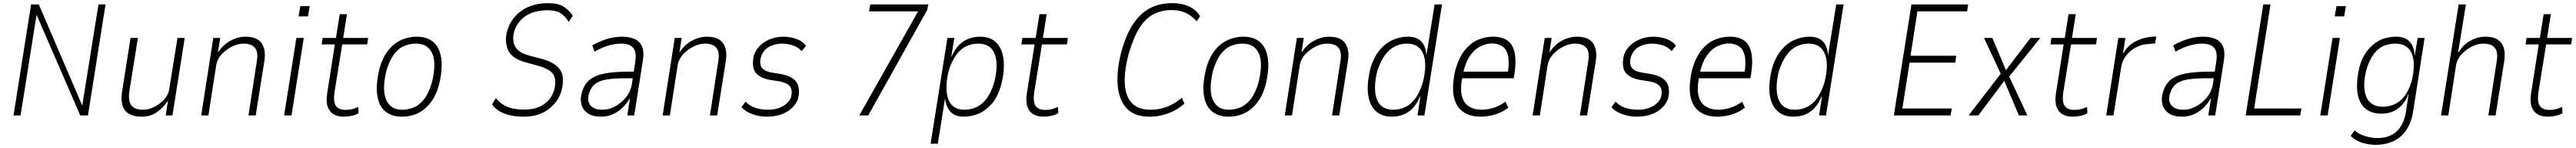

<svg xmlns="http://www.w3.org/2000/svg" viewBox="-20 -733 16402 940"><path d="M66 0 178 -705H227L503 -64H504L607 -705H652L540 0H491L212 -641H213L111 0Z M882 8Q834 8 802.5 -9.5Q771 -27 760 -63Q749 -99 757 -149L811 -492H858L804 -156Q798 -115 804.5 -89Q811 -63 832 -49.5Q853 -36 889 -36Q927 -36 964 -55Q1001 -74 1027.5 -104Q1054 -134 1058 -170L1110 -492H1156L1078 0H1035L1049 -91H1047Q1014 -43 974.5 -17.5Q935 8 882 8Z M1261 0 1338 -492H1382L1368 -402H1370Q1400 -449 1447.5 -474.5Q1495 -500 1543 -500Q1592 -500 1620.5 -482Q1649 -464 1660 -429Q1671 -394 1663 -344L1608 0H1562L1614 -336Q1622 -378 1615.5 -404Q1609 -430 1587.5 -443Q1566 -456 1530 -456Q1495 -456 1457.5 -437.5Q1420 -419 1392 -389Q1364 -359 1357 -322L1307 0Z M1881 -629 1892 -694H1952L1941 -629ZM1789 0 1867 -492H1914L1836 0Z M2169 8Q2132 8 2105 -7Q2078 -22 2066.5 -55Q2055 -88 2063 -140L2112 -451H2028L2034 -492H2119L2143 -643H2189L2165 -492H2324L2318 -451H2159L2110 -149Q2101 -88 2118 -61.5Q2135 -35 2181 -35Q2201 -35 2220.5 -39.5Q2240 -44 2261 -54L2263 -14Q2245 -3 2219 2.5Q2193 8 2169 8Z M2540 8Q2472 8 2431.5 -27Q2391 -62 2381.5 -131Q2372 -200 2397 -300Q2413 -357 2439 -395.5Q2465 -434 2496 -456.5Q2527 -479 2562.5 -489.5Q2598 -500 2633 -500Q2701 -500 2740.5 -464.5Q2780 -429 2789.5 -360.5Q2799 -292 2775 -194Q2759 -136 2733 -97.5Q2707 -59 2676.5 -36Q2646 -13 2611 -2.5Q2576 8 2540 8ZM2541 -36Q2578 -36 2614 -50.5Q2650 -65 2680 -103Q2710 -141 2730 -210Q2760 -331 2732 -393.5Q2704 -456 2628 -456Q2592 -456 2556 -442Q2520 -428 2490.5 -390.5Q2461 -353 2440 -284Q2411 -161 2439 -98.5Q2467 -36 2541 -36Z M3314 8Q3265 8 3225 -1.5Q3185 -11 3156.5 -29Q3128 -47 3113 -70L3137 -110Q3157 -85 3184 -68Q3211 -51 3245 -44Q3279 -37 3318 -37Q3370 -37 3408 -52.5Q3446 -68 3471.5 -95.5Q3497 -123 3508 -160Q3520 -209 3512.5 -238Q3505 -267 3480.5 -283.5Q3456 -300 3418 -312L3327 -337Q3233 -363 3212 -421.5Q3191 -480 3211 -542Q3223 -582 3247.5 -614Q3272 -646 3305 -668Q3338 -690 3379.5 -701.5Q3421 -713 3468 -713Q3534 -713 3568.5 -691Q3603 -669 3627 -633L3601 -594Q3577 -633 3547 -650.5Q3517 -668 3467 -668Q3414 -668 3371 -653Q3328 -638 3299 -609Q3270 -580 3256 -540Q3238 -482 3258.5 -440.5Q3279 -399 3346 -381L3437 -357Q3519 -333 3548 -287Q3577 -241 3554 -153Q3543 -117 3521.5 -88Q3500 -59 3468.5 -36.5Q3437 -14 3398.5 -3Q3360 8 3314 8Z M3807 8Q3753 8 3721.5 -14Q3690 -36 3681.5 -71.5Q3673 -107 3684 -143Q3699 -198 3735.5 -227Q3772 -256 3833.5 -267Q3895 -278 3984 -278H4026L4019 -236H3963Q3890 -236 3842 -228Q3794 -220 3767.5 -198.5Q3741 -177 3730 -137Q3716 -92 3739 -64Q3762 -36 3816 -36Q3858 -36 3898.5 -58.5Q3939 -81 3968.5 -119Q3998 -157 4004 -205L4024 -336Q4035 -402 4011.5 -429Q3988 -456 3935 -456Q3898 -456 3857 -444.5Q3816 -433 3765 -405L3751 -445Q3783 -463 3815.5 -475.5Q3848 -488 3879 -494Q3910 -500 3938 -500Q3987 -500 4020 -485.5Q4053 -471 4067.5 -438Q4082 -405 4073 -348L4018 0H3974L3991 -109H3990Q3970 -74 3942 -47.5Q3914 -21 3880.5 -6.5Q3847 8 3807 8Z M4199 0 4276 -492H4320L4306 -402H4308Q4338 -449 4385.5 -474.5Q4433 -500 4481 -500Q4530 -500 4558.5 -482Q4587 -464 4598 -429Q4609 -394 4601 -344L4546 0H4500L4552 -336Q4560 -378 4553.5 -404Q4547 -430 4525.5 -443Q4504 -456 4468 -456Q4433 -456 4395.5 -437.5Q4358 -419 4330 -389Q4302 -359 4295 -322L4245 0Z M4862 8Q4816 8 4771.5 -7.5Q4727 -23 4701 -52L4727 -88Q4745 -68 4769 -56.5Q4793 -45 4819.5 -40.5Q4846 -36 4871 -36Q4925 -36 4965 -59Q5005 -82 5017 -117Q5027 -160 5010.5 -183Q4994 -206 4944 -216L4879 -226Q4814 -239 4789 -274.5Q4764 -310 4780 -382Q4792 -418 4819.5 -444Q4847 -470 4885.5 -485Q4924 -500 4970 -500Q4995 -500 5022 -494Q5049 -488 5073 -475.5Q5097 -463 5111 -442L5084 -408Q5059 -436 5024 -446Q4989 -456 4960 -456Q4912 -456 4874.5 -434.5Q4837 -413 4824 -368Q4814 -328 4829 -305Q4844 -282 4889 -273L4951 -263Q5025 -249 5051 -211.5Q5077 -174 5061 -105Q5050 -74 5022.5 -47.5Q4995 -21 4954.5 -6.5Q4914 8 4862 8Z M5451 0 5846 -697 5850 -661H5513L5521 -705H5890L5883 -669L5508 0Z M5905 180 6012 -492H6056L6037 -374H6039Q6059 -421 6087.5 -448.5Q6116 -476 6150 -488Q6184 -500 6221 -500Q6286 -500 6323.5 -462Q6361 -424 6369.5 -355.5Q6378 -287 6354 -193Q6333 -118 6295 -74.5Q6257 -31 6211.5 -11.5Q6166 8 6118 8Q6060 8 6031.5 -23.5Q6003 -55 5997 -109L5951 180ZM6121 -36Q6161 -36 6197 -52.5Q6233 -69 6262 -107.5Q6291 -146 6310 -210Q6339 -324 6313 -390Q6287 -456 6208 -456Q6170 -456 6134 -440Q6098 -424 6069.5 -386Q6041 -348 6020 -284Q5993 -168 6018 -102Q6043 -36 6121 -36Z M6624 8Q6587 8 6560 -7Q6533 -22 6521.5 -55Q6510 -88 6518 -140L6567 -451H6483L6489 -492H6574L6598 -643H6644L6620 -492H6779L6773 -451H6614L6565 -149Q6556 -88 6573 -61.5Q6590 -35 6636 -35Q6656 -35 6675.5 -39.5Q6695 -44 6716 -54L6718 -14Q6700 -3 6674 2.5Q6648 8 6624 8Z M7297 8Q7202 8 7152.5 -46Q7103 -100 7096 -195Q7089 -290 7121 -410Q7146 -497 7178.5 -554.5Q7211 -612 7252.5 -647.5Q7294 -683 7341.5 -698Q7389 -713 7445 -713Q7503 -713 7548.5 -693Q7594 -673 7621 -630L7599 -598Q7567 -634 7529 -651.5Q7491 -669 7440 -669Q7377 -669 7326 -643.5Q7275 -618 7236.5 -558Q7198 -498 7167 -394Q7137 -281 7141.5 -201Q7146 -121 7186.5 -78.5Q7227 -36 7305 -36Q7360 -36 7409 -54.5Q7458 -73 7505 -112L7521 -75Q7491 -48 7455 -29.5Q7419 -11 7379 -1.5Q7339 8 7297 8Z M7803 8Q7735 8 7694.5 -27Q7654 -62 7644.5 -131Q7635 -200 7660 -300Q7676 -357 7702 -395.5Q7728 -434 7759 -456.5Q7790 -479 7825.5 -489.5Q7861 -500 7896 -500Q7964 -500 8003.5 -464.5Q8043 -429 8052.5 -360.5Q8062 -292 8038 -194Q8022 -136 7996 -97.5Q7970 -59 7939.5 -36Q7909 -13 7874 -2.5Q7839 8 7803 8ZM7804 -36Q7841 -36 7877 -50.5Q7913 -65 7943 -103Q7973 -141 7993 -210Q8023 -331 7995 -393.5Q7967 -456 7891 -456Q7855 -456 7819 -442Q7783 -428 7753.5 -390.5Q7724 -353 7703 -284Q7674 -161 7702 -98.5Q7730 -36 7804 -36Z M8160 0 8237 -492H8281L8267 -402H8269Q8299 -449 8346.5 -474.5Q8394 -500 8442 -500Q8491 -500 8519.5 -482Q8548 -464 8559 -429Q8570 -394 8562 -344L8507 0H8461L8513 -336Q8521 -378 8514.5 -404Q8508 -430 8486.5 -443Q8465 -456 8429 -456Q8394 -456 8356.5 -437.5Q8319 -419 8291 -389Q8263 -359 8256 -322L8206 0Z M8842 8Q8776 8 8737 -30Q8698 -68 8690 -137Q8682 -206 8706 -301Q8728 -373 8765.5 -416.5Q8803 -460 8849.5 -480Q8896 -500 8943 -500Q9002 -500 9030.5 -468.5Q9059 -437 9061 -383H9062L9114 -705H9161L9049 0H9005L9023 -119H9020Q9001 -72 8973 -44Q8945 -16 8912 -4Q8879 8 8842 8ZM8851 -36Q8891 -36 8926.5 -52.5Q8962 -69 8990.5 -107Q9019 -145 9039 -209Q9068 -323 9042 -389.5Q9016 -456 8938 -456Q8900 -456 8864 -439.5Q8828 -423 8799 -384.5Q8770 -346 8749 -282Q8721 -168 8746.5 -102Q8772 -36 8851 -36Z M9409 8Q9338 8 9293 -24.5Q9248 -57 9235.5 -124Q9223 -191 9247 -293Q9269 -368 9305.5 -413.5Q9342 -459 9388.5 -479.5Q9435 -500 9486 -500Q9542 -500 9576.5 -476.5Q9611 -453 9623 -400.5Q9635 -348 9622 -261L9617 -236H9273L9280 -278H9601L9578 -256Q9591 -333 9582 -376.5Q9573 -420 9545.5 -438.5Q9518 -457 9479 -457Q9442 -457 9403.5 -437.5Q9365 -418 9336 -373.5Q9307 -329 9293 -257L9290 -241Q9276 -167 9288 -122Q9300 -77 9333.5 -56.5Q9367 -36 9415 -36Q9444 -36 9483.5 -46.5Q9523 -57 9565 -87L9583 -49Q9544 -19 9497.5 -5.5Q9451 8 9409 8Z M9738 0 9815 -492H9859L9845 -402H9847Q9877 -449 9924.5 -474.5Q9972 -500 10020 -500Q10069 -500 10097.5 -482Q10126 -464 10137 -429Q10148 -394 10140 -344L10085 0H10039L10091 -336Q10099 -378 10092.5 -404Q10086 -430 10064.5 -443Q10043 -456 10007 -456Q9972 -456 9934.5 -437.5Q9897 -419 9869 -389Q9841 -359 9834 -322L9784 0Z M10401 8Q10355 8 10310.5 -7.5Q10266 -23 10240 -52L10266 -88Q10284 -68 10308 -56.5Q10332 -45 10358.5 -40.5Q10385 -36 10410 -36Q10464 -36 10504 -59Q10544 -82 10556 -117Q10566 -160 10549.5 -183Q10533 -206 10483 -216L10418 -226Q10353 -239 10328 -274.5Q10303 -310 10319 -382Q10331 -418 10358.5 -444Q10386 -470 10424.5 -485Q10463 -500 10509 -500Q10534 -500 10561 -494Q10588 -488 10612 -475.5Q10636 -463 10650 -442L10623 -408Q10598 -436 10563 -446Q10528 -456 10499 -456Q10451 -456 10413.5 -434.5Q10376 -413 10363 -368Q10353 -328 10368 -305Q10383 -282 10428 -273L10490 -263Q10564 -249 10590 -211.5Q10616 -174 10600 -105Q10589 -74 10561.5 -47.5Q10534 -21 10493.5 -6.5Q10453 8 10401 8Z M10916 8Q10845 8 10800 -24.5Q10755 -57 10742.5 -124Q10730 -191 10754 -293Q10776 -368 10812.5 -413.5Q10849 -459 10895.5 -479.5Q10942 -500 10993 -500Q11049 -500 11083.5 -476.5Q11118 -453 11130 -400.5Q11142 -348 11129 -261L11124 -236H10780L10787 -278H11108L11085 -256Q11098 -333 11089 -376.5Q11080 -420 11052.5 -438.5Q11025 -457 10986 -457Q10949 -457 10910.5 -437.5Q10872 -418 10843 -373.5Q10814 -329 10800 -257L10797 -241Q10783 -167 10795 -122Q10807 -77 10840.5 -56.5Q10874 -36 10922 -36Q10951 -36 10990.5 -46.5Q11030 -57 11072 -87L11090 -49Q11051 -19 11004.5 -5.5Q10958 8 10916 8Z M11399 8Q11333 8 11294 -30Q11255 -68 11247 -137Q11239 -206 11263 -301Q11285 -373 11322.5 -416.5Q11360 -460 11406.5 -480Q11453 -500 11500 -500Q11559 -500 11587.5 -468.5Q11616 -437 11618 -383H11619L11671 -705H11718L11606 0H11562L11580 -119H11577Q11558 -72 11530 -44Q11502 -16 11469 -4Q11436 8 11399 8ZM11408 -36Q11448 -36 11483.5 -52.5Q11519 -69 11547.5 -107Q11576 -145 11596 -209Q11625 -323 11599 -389.5Q11573 -456 11495 -456Q11457 -456 11421 -439.5Q11385 -423 11356 -384.5Q11327 -346 11306 -282Q11278 -168 11303.5 -102Q11329 -36 11408 -36Z M12038 0 12150 -705H12511L12504 -661H12188L12144 -379H12435L12429 -335H12138L12092 -44H12407L12399 0Z M12514 0 12721 -268 12729 -242 12612 -492H12665L12753 -284H12749L12908 -492H12970L12771 -245L12765 -262L12888 0H12834L12741 -219L12742 -221L12576 0Z M13176 8Q13139 8 13112 -7Q13085 -22 13073.5 -55Q13062 -88 13070 -140L13119 -451H13035L13041 -492H13126L13150 -643H13196L13172 -492H13331L13325 -451H13166L13117 -149Q13108 -88 13125 -61.5Q13142 -35 13188 -35Q13208 -35 13227.5 -39.5Q13247 -44 13268 -54L13270 -14Q13252 -3 13226 2.5Q13200 8 13176 8Z M13390 0 13467 -492H13512L13497 -396H13500Q13530 -447 13578 -471Q13626 -495 13683 -500L13709 -501L13701 -457L13643 -452Q13611 -449 13576.5 -430.5Q13542 -412 13517 -380Q13492 -348 13486 -310L13436 0Z M13873 8Q13819 8 13787.5 -14Q13756 -36 13747.5 -71.5Q13739 -107 13750 -143Q13765 -198 13801.5 -227Q13838 -256 13899.5 -267Q13961 -278 14050 -278H14092L14085 -236H14029Q13956 -236 13908 -228Q13860 -220 13833.5 -198.5Q13807 -177 13796 -137Q13782 -92 13805 -64Q13828 -36 13882 -36Q13924 -36 13964.5 -58.5Q14005 -81 14034.5 -119Q14064 -157 14070 -205L14090 -336Q14101 -402 14077.5 -429Q14054 -456 14001 -456Q13964 -456 13923 -444.5Q13882 -433 13831 -405L13817 -445Q13849 -463 13881.5 -475.5Q13914 -488 13945 -494Q13976 -500 14004 -500Q14053 -500 14086 -485.5Q14119 -471 14133.5 -438Q14148 -405 14139 -348L14084 0H14040L14057 -109H14056Q14036 -74 14008 -47.5Q13980 -21 13946.5 -6.5Q13913 8 13873 8Z M14278 0 14390 -705H14436L14332 -44H14633L14625 0Z M14845 -629 14856 -694H14916L14905 -629ZM14753 0 14831 -492H14878L14800 0Z M15104 187Q15064 187 15020.5 174Q14977 161 14946 130L14972 95Q14991 113 15017 123.5Q15043 134 15068.5 139Q15094 144 15115 144Q15191 144 15237.5 103Q15284 62 15298 -21L15315 -134H15313Q15298 -91 15270.5 -63.5Q15243 -36 15211 -23.5Q15179 -11 15144 -11Q15075 -11 15036 -47Q14997 -83 14989 -149Q14981 -215 15002 -306Q15017 -361 15042.5 -397.5Q15068 -434 15099.5 -457.5Q15131 -481 15166 -490.5Q15201 -500 15237 -500Q15295 -500 15323.5 -466.5Q15352 -433 15353 -379H15354L15373 -492H15417L15344 -24Q15333 45 15300.5 93Q15268 141 15217.5 164Q15167 187 15104 187ZM15151 -55Q15189 -55 15224 -70Q15259 -85 15288 -121Q15317 -157 15335 -219Q15362 -331 15335 -393.5Q15308 -456 15230 -456Q15192 -456 15157 -441.5Q15122 -427 15094 -390.5Q15066 -354 15047 -292Q15019 -182 15046 -118.5Q15073 -55 15151 -55Z M15522 0 15634 -705H15680L15631 -402H15635Q15662 -449 15709 -474.5Q15756 -500 15804 -500Q15853 -500 15881.5 -482Q15910 -464 15921 -429Q15932 -394 15924 -344L15869 0H15823L15875 -336Q15883 -378 15876.5 -404Q15870 -430 15848.5 -443Q15827 -456 15791 -456Q15756 -456 15718.5 -437.5Q15681 -419 15653 -389Q15625 -359 15618 -322L15568 0Z M16201 8Q16164 8 16137 -7Q16110 -22 16098.5 -55Q16087 -88 16095 -140L16144 -451H16060L16066 -492H16151L16175 -643H16221L16197 -492H16356L16350 -451H16191L16142 -149Q16133 -88 16150 -61.5Q16167 -35 16213 -35Q16233 -35 16252.5 -39.5Q16272 -44 16293 -54L16295 -14Q16277 -3 16251 2.5Q16225 8 16201 8Z"/></svg>

Font: Nunito Sans 7pt Condensed ExtraLight
Style: Italic
Weight: 250
Width: 3
Italic angle: -9°
Designer: Vernon Adams
Foundry: Vernon Adams
Version: Version 3.101;gftools[0.9.27]